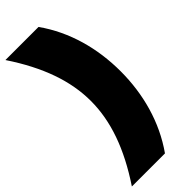

<svg xmlns="http://www.w3.org/2000/svg" viewBox="-305 -776 1005 1005"><g transform="rotate(-45 197.5 -274.0)"><path d="M-5 194H240C336 58 380 -106 380 -274C380 -443 336 -607 240 -742H-5C107 -574 160 -422 160 -274C160 -126 107 26 -5 194Z"/></g></svg>

Font: Chess Sans Black
Style: Regular
Weight: 900
Designer: Wolf Bōese
Foundry: Wolf Bōese
Version: Version 7.223;Glyphs 3.3 (3306)